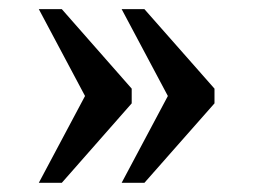

<svg xmlns="http://www.w3.org/2000/svg" viewBox="-20 -480 554 420"><path d="M449.2 -253.9V-286.1L295.9 -460H246.1L347.2 -270L246.1 -80.1H295.9ZM64.9 -80.1H115.2L268.1 -253.9V-286.1L115.2 -460H64.9L166 -270Z"/></svg>

Font: The Erased English
Style: Regular
Weight: 400
Designer: Monotype Design team + ligartures altered by 180 Amsterdam
Foundry: Monotype Imaging Inc.
Version: Version 1.030;Glyphs 3.1.2 (3151)